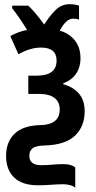

<svg xmlns="http://www.w3.org/2000/svg" viewBox="-20 -687 458 916"><path d="M312 -667Q326 -667 337.5 -665Q349 -663 357 -660V-593Q352 -596 344.5 -597Q337 -598 328 -598Q296 -598 265 -541Q312 -527 338 -493Q364 -459 364 -410Q364 -365 342 -334Q320 -303 282 -290V-285Q330 -272 357 -240Q384 -208 384 -156Q384 -85 338.5 -40.5Q293 4 194 7Q151 8 135.5 20.5Q120 33 120 56Q120 101 176 101Q207 101 231 98.5Q255 96 281 96Q302 96 316 100Q330 104 339 112V209Q332 201 315.5 196.5Q299 192 282 192Q256 192 224 194.5Q192 197 162 197Q85 197 47 159.5Q9 122 9 57Q9 -10 49.5 -49Q90 -88 170 -90Q265 -91 265 -165Q265 -200 240.5 -219.5Q216 -239 163 -239H115V-326H155Q250 -326 250 -398Q250 -460 176 -460Q123 -460 68 -428L29 -515Q49 -526 68.5 -533Q88 -540 109 -544Q93 -571 74.5 -598Q56 -625 38 -648V-660H115Q148 -629 191 -570Q216 -610 244.5 -638.5Q273 -667 312 -667Z"/></svg>

Font: Noto Sans Disp Cond SemBd
Style: Regular
Weight: 600
Width: 3
Designer: Monotype Design Team
Foundry: Monotype Imaging Inc.
Version: Version 2.000;GOOG;noto-source:20170915:90ef993387c0; ttfaut